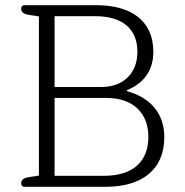

<svg xmlns="http://www.w3.org/2000/svg" viewBox="-20 -715 710 735"><path d="M72 0H386C520 0 609 -63 609 -190C609 -286 550 -343 466 -366V-370C526 -394 567 -441 567 -517C567 -639 477 -695 351 -695H72C66 -695 61 -690 61 -682C61 -668 71 -661 91 -658L129 -652V-43L91 -37C71 -34 61 -27 61 -13C61 -5 66 0 72 0ZM189 -382V-653H345C449 -653 506 -604 506 -517C506 -429 446 -382 369 -382ZM189 -42V-340H388C491 -340 548 -281 548 -191C548 -100 493 -42 378 -42Z"/></svg>

Font: Maitree Light
Style: Regular
Weight: 300
Designer: CadsonDemak Team
Foundry: CadsonDemak
Version: Version 1.000;PS 001.000;hotconv 1.0.88;makeotf.lib2.5.64775